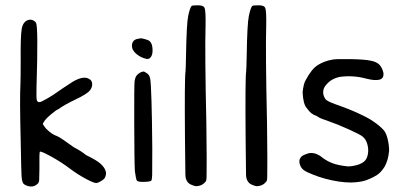

<svg xmlns="http://www.w3.org/2000/svg" viewBox="-20 -672 1525 711"><path d="M84 -597.7Q91.8 -600.6 100.1 -597.7Q108.4 -594.7 113.3 -587.9Q122.1 -572.3 115.2 -348.6Q114.3 -310.5 116.2 -301.8Q118.2 -293 127 -293.9Q131.8 -293.9 154.8 -307.1Q177.7 -320.3 193.4 -332Q207 -341.8 249 -369.1Q289.1 -392.6 309.6 -379.9Q320.3 -375 321.3 -362.3Q322.3 -349.6 313.5 -337.9Q303.7 -324.2 257.8 -302.7Q216.8 -283.2 196.3 -267.6Q190.4 -266.6 169.4 -249Q148.4 -231.4 142.6 -220.7Q138.7 -214.8 138.7 -212.9Q138.7 -210.9 143.6 -205.1Q148.4 -196.3 162.6 -184.6Q176.8 -172.9 191.4 -168Q205.1 -162.1 252.9 -127Q281.2 -112.3 298.8 -97.7Q338.9 -78.1 352.1 -65.9Q365.2 -53.7 369.1 -43.9Q377 -28.3 367.2 -11.7Q363.3 -6.8 353.5 -1Q343.8 4.9 336.9 5.9Q327.1 5.9 297.9 -9.8Q268.6 -25.4 241.2 -45.9Q209 -70.3 171.4 -91.3Q133.8 -112.3 127.9 -110.4Q125 -108.4 126 -46.9L125 -2.9L122.1 5.9Q108.4 20.5 92.3 18.6Q76.2 16.6 67.4 8.8Q62.5 2.9 60.5 -12.2Q58.6 -27.3 56.6 -152.3Q52.7 -307.6 55.7 -361.3Q56.6 -380.9 56.6 -447.3Q55.7 -539.1 60.5 -565.4Q65.4 -591.8 84 -597.7Z M490.2 -528.3Q499 -529.3 501 -530.3Q504.9 -530.3 517.6 -526.9Q530.3 -523.4 534.2 -519.5Q543.9 -511.7 544.9 -489.3Q545.9 -466.8 536.1 -458Q530.3 -452.1 521.5 -454.1Q500 -459 483.4 -473.6Q466.8 -488.3 468.8 -506.3Q470.7 -524.4 490.2 -528.3ZM501 -404.3Q508.8 -407.2 511.7 -407.2Q514.6 -407.2 521.5 -402.3Q533.2 -396.5 536.1 -380.9Q539.1 -365.2 541 -297.9Q543 -234.4 543.9 -122.1Q543.9 -42 543.5 -23.9Q543 -5.9 540 -2.9Q535.2 1 513.2 1.5Q491.2 2 487.3 -2.9Q483.4 -6.8 479.5 -38.1Q477.5 -68.4 477.1 -212.9Q476.6 -357.4 478.5 -372.1Q480.5 -384.8 485.4 -391.6Q490.2 -398.4 501 -404.3Z M690.4 -650.4Q693.4 -652.3 710.9 -652.3Q733.4 -653.3 737.8 -642.1Q742.2 -630.9 741.2 -577.1Q738.3 -480.5 744.1 -216.8Q746.1 -54.7 745.1 -32.2Q745.1 -10.7 744.1 -5.4Q743.2 0 738.3 3.9Q727.5 16.6 706.1 17.6Q698.2 16.6 687.5 11.7Q676.8 6.8 672.9 -1Q667 -8.8 666.5 -25.4Q666 -42 665 -157.2Q663.1 -384.8 667 -407.2Q668 -418 668.9 -468.8Q670.9 -584 676.8 -612.3Q683.6 -645.5 690.4 -650.4Z M915 -650.4Q918 -652.3 935.5 -652.3Q958 -653.3 962.4 -642.1Q966.8 -630.9 965.8 -577.1Q962.9 -480.5 968.8 -216.8Q970.7 -54.7 969.7 -32.2Q969.7 -10.7 968.8 -5.4Q967.8 0 962.9 3.9Q952.1 16.6 930.7 17.6Q922.9 16.6 912.1 11.7Q901.4 6.8 897.5 -1Q891.6 -8.8 891.1 -25.4Q890.6 -42 889.6 -157.2Q887.7 -384.8 891.6 -407.2Q892.6 -418 893.6 -468.8Q895.5 -584 901.4 -612.3Q908.2 -645.5 915 -650.4Z M1210.9 -451.2Q1224.6 -454.1 1277.8 -453.1Q1331.1 -452.1 1352.5 -447.3Q1374 -443.4 1384.3 -433.1Q1394.5 -422.9 1399.4 -404.3Q1403.3 -382.8 1386.7 -377.4Q1370.1 -372.1 1335.9 -380.9Q1289.1 -393.6 1241.2 -387.7Q1207 -381.8 1187.5 -357.4Q1177.7 -346.7 1176.8 -332.5Q1175.8 -318.4 1185.5 -304.7Q1191.4 -296.9 1221.7 -286.1Q1272.5 -268.6 1311 -250.5Q1349.6 -232.4 1363.3 -221.7Q1386.7 -206.1 1401.4 -189.5Q1410.2 -178.7 1415 -159.2Q1420.9 -135.7 1420.9 -114.3Q1418 -79.1 1404.3 -54.7Q1390.6 -33.2 1376 -23.9Q1361.3 -14.6 1346.7 -8.8Q1322.3 2.9 1280.3 3.9Q1236.3 3.9 1182.6 -10.7Q1161.1 -16.6 1137.7 -25.9Q1114.3 -35.2 1106.4 -41Q1094.7 -48.8 1090.3 -63.5Q1085.9 -78.1 1092.8 -87.9Q1095.7 -93.8 1108.9 -99.6Q1122.1 -105.5 1131.8 -105.5Q1154.3 -105.5 1175.8 -86.9Q1191.4 -75.2 1211.9 -67.4Q1232.4 -59.6 1268.6 -55.7Q1282.2 -55.7 1299.3 -60.1Q1316.4 -64.5 1327.6 -73.2Q1338.9 -82 1342.3 -101.1Q1345.7 -120.1 1339.8 -139.6Q1335 -156.2 1323.2 -166Q1315.4 -172.9 1273.9 -191.9Q1232.4 -210.9 1190.4 -225.6Q1160.2 -235.4 1155.3 -241.2Q1141.6 -246.1 1133.8 -252Q1126 -257.8 1116.2 -271.5Q1102.5 -286.1 1100.6 -331.1Q1104.5 -363.3 1111.3 -374Q1133.8 -417 1157.7 -431.6Q1181.6 -446.3 1210.9 -451.2Z"/></svg>

Font: JasonHandwriting4
Style: Regular
Weight: 400
Version: Version 1.01.21